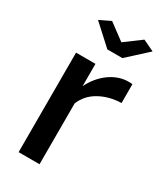

<svg xmlns="http://www.w3.org/2000/svg" viewBox="-185 -802 744 874"><g transform="rotate(30 187.0 -365.0)"><path d="M136 -730 221 -667 306 -730 365 -702 261 -607H182L78 -702ZM360 -428Q296 -426 246.5 -398.5Q197 -371 176 -320V0H66V-523H168V-406Q195 -460 238.5 -492.5Q282 -525 332 -528Q342 -528 348.5 -528Q355 -528 360 -527Z"/></g></svg>

Font: Oxford Sans SemiBold
Style: Regular
Weight: 600
Designer: Matt McInerney, Pablo Impallari, Rodrigo Fuenzalida
Foundry: Matt McInerney, Pablo Impallari, Rodrigo Fuenzalida
Version: Version 3.000g; ttfautohint (v1.5) -l 8 -r 28 -G 28 -x 14 -D